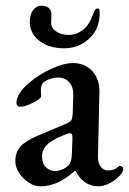

<svg xmlns="http://www.w3.org/2000/svg" viewBox="-20 -642 454 676"><path d="M34 -74Q34 -106 52 -126Q70 -146 110 -163L207 -204Q227 -212 231 -218Q235 -224 236 -245L238 -306Q239 -334 224.5 -351.5Q210 -369 184 -369Q170 -369 155.5 -364Q141 -359 132 -351Q124 -343 124 -325L125 -303Q125 -295 96.5 -280.5Q68 -266 51 -266Q45 -266 41.5 -270Q38 -274 38 -279Q38 -312 80 -348Q115 -379 160 -399.5Q205 -420 237 -420Q279 -420 305 -391.5Q331 -363 330 -318L325 -92Q324 -70 334 -56Q344 -42 359 -42Q383 -42 395 -54Q399 -58 402 -58Q407 -58 410.5 -54.5Q414 -51 414 -47Q414 -36 400 -22Q383 -5 363.5 4.5Q344 14 326 14Q275 14 246 -40H243Q210 -11 181 1.5Q152 14 121 14Q101 14 80.5 0.5Q60 -13 47 -33.5Q34 -54 34 -74ZM222 -61Q232 -71 233 -97L235 -154V-159Q235 -173 226 -173Q220 -173 209 -168Q165 -151 146.5 -133Q128 -115 128 -92Q128 -67 141.5 -53.5Q155 -40 173 -40Q201 -40 222 -61ZM85 -565Q85 -592 97 -607Q109 -622 126 -622Q143 -622 152 -613.5Q161 -605 161 -592L160 -562Q160 -543 178 -531Q196 -519 223 -519Q248 -519 270.5 -535.5Q293 -552 306 -587Q312 -603 315 -607.5Q318 -612 323 -612Q328 -612 329.5 -608.5Q331 -605 331 -596Q331 -540 294 -506Q257 -472 206 -472Q153 -472 119 -498Q85 -524 85 -565Z"/></svg>

Font: EB Garamond Medium
Style: Regular
Weight: 500
Designer: Georg Duffner and Octavio Pardo
Foundry: Georg Duffner
Version: Version 1.000